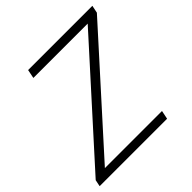

<svg xmlns="http://www.w3.org/2000/svg" viewBox="-171 -788 932 932"><g transform="rotate(-45 295.0 -322.0)"><path d="M-2 0 5 -34 515 -599H142L151 -644H592L584 -605L78 -44H470L461 0Z"/></g></svg>

Font: Kanit ExtraLight
Style: Italic
Weight: 275
Italic angle: -12°
Designer: Katatrad Team
Foundry: CadsonDemak
Version: Version 2.000; ttfautohint (v1.8.3)